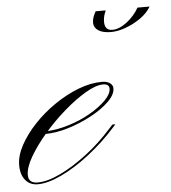

<svg xmlns="http://www.w3.org/2000/svg" viewBox="-92 -595 573 645"><g transform="rotate(-5 194.5 -272.0)"><path d="M10 3Q43 3 87 -18Q131 -39 178 -75Q225 -111 265 -156L277 -169H287L278 -159Q236 -112 186.5 -73.5Q137 -35 90.5 -13Q44 9 10 9Q-16 9 -31.5 -9.5Q-47 -28 -47 -60Q-47 -92 -28 -127Q-9 -162 22.5 -195.5Q54 -229 93.5 -256Q133 -283 174.5 -299Q216 -315 254 -315Q271 -315 281 -308Q291 -301 291 -290Q291 -269 267.5 -246Q244 -223 207 -203Q170 -183 128 -170Q86 -157 48 -157L57 -166Q93 -168 131.5 -180Q170 -192 203 -211Q236 -230 257 -251Q278 -272 278 -290Q278 -306 257 -306Q233 -306 197.5 -285Q162 -264 124 -231Q86 -198 53 -159.5Q20 -121 -0.5 -85.5Q-21 -50 -21 -25Q-21 3 10 3ZM395 -553H436Q423 -531 399 -514.5Q375 -498 348.5 -488.5Q322 -479 300 -479Q272 -479 257 -489Q242 -499 242 -515Q242 -526 245.5 -535Q249 -544 254 -553H288Q284 -544 281.5 -535Q279 -526 279 -515Q279 -486 305 -486Q328 -486 354 -506Q380 -526 395 -553Z"/></g></svg>

Font: Ballet
Style: Regular
Weight: 400
Designer: Maximiliano R. Sproviero
Foundry: Omnibus-Type
Version: Version 1.100